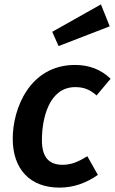

<svg xmlns="http://www.w3.org/2000/svg" viewBox="-20 -840 524 875"><path d="M440 -820 218 -695 247 -630 480 -720ZM322 -544C116 -544 38 -346 38 -208C38 -70 116 15 251 15C316 15 373 -6 426 -43L378 -128C337 -103 306 -89 265 -89C207 -89 171 -119 171 -201C171 -300 203 -443 323 -443C360 -443 389 -433 420 -405L484 -481C440 -524 385 -544 322 -544Z"/></svg>

Font: Fira Sans Medium
Style: Italic
Weight: 500
Italic angle: -8°
Designer: bBox Type GmbH & Carrois Corporate GbR & Edenspiekermann AG
Foundry: bBox Type GmbH & Carrois Corporate GbR & Edenspiekermann AG
Version: Version 4.301;PS 004.301;hotconv 1.0.88;makeotf.lib2.5.64775